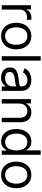

<svg xmlns="http://www.w3.org/2000/svg" viewBox="1382 -2150 780 3585"><g transform="rotate(90 1772.5 -358.0)"><path d="M77.1 0V-545.9H157.2V-462.9H163.1Q178.2 -503.4 217.5 -528.6Q256.8 -553.7 305.7 -553.7Q314.9 -553.7 328.6 -553.5Q342.3 -553.2 349.6 -552.7V-467.8Q345.2 -468.8 330.1 -470.7Q314.9 -472.7 297.9 -472.7Q258.3 -472.7 227.1 -456.1Q195.8 -439.5 178 -410.6Q160.2 -381.8 160.2 -344.7V0Z M653.3 11.7Q579.6 11.7 523.9 -23.4Q468.3 -58.6 437.3 -122.1Q406.2 -185.5 406.2 -269.5Q406.2 -355 437.3 -418.7Q468.3 -482.4 523.9 -517.6Q579.6 -552.7 653.3 -552.7Q727.5 -552.7 783.2 -517.6Q838.9 -482.4 870.1 -418.7Q901.4 -355 901.4 -269.5Q901.4 -185.5 870.1 -122.1Q838.9 -58.6 783.2 -23.4Q727.5 11.7 653.3 11.7ZM653.3 -63.5Q710 -63.5 746.1 -92.3Q782.2 -121.1 799.8 -168.2Q817.4 -215.3 817.4 -269.5Q817.4 -324.7 799.8 -372.1Q782.2 -419.4 746.1 -448.5Q710 -477.5 653.3 -477.5Q597.2 -477.5 561.3 -448.5Q525.4 -419.4 507.8 -372.1Q490.2 -324.7 490.2 -269.5Q490.2 -215.3 507.8 -168.2Q525.4 -121.1 561.3 -92.3Q597.2 -63.5 653.3 -63.5Z M1112.3 -727.5V0H1029.3V-727.5Z M1426.8 12.7Q1375 12.7 1332.5 -7.1Q1290 -26.9 1265.1 -64.5Q1240.2 -102.1 1240.2 -155.3Q1240.2 -202.1 1258.8 -231.2Q1277.3 -260.3 1308.3 -277.1Q1339.4 -293.9 1376.7 -302.2Q1414.1 -310.5 1452.1 -315.4Q1502 -321.8 1533.2 -325.2Q1564.5 -328.6 1579.1 -336.9Q1593.8 -345.2 1593.8 -365.2V-368.2Q1593.8 -403.3 1580.8 -428Q1567.9 -452.6 1542 -465.6Q1516.1 -478.5 1477.5 -478.5Q1437.5 -478.5 1409.4 -466.3Q1381.3 -454.1 1363.3 -435.3Q1345.2 -416.5 1335.9 -396.5L1255.9 -424.8Q1277.3 -474.6 1313.2 -502.4Q1349.1 -530.3 1391.4 -541.5Q1433.6 -552.7 1474.6 -552.7Q1501 -552.7 1535.2 -546.6Q1569.3 -540.5 1601.8 -521.2Q1634.3 -502 1655.5 -463.1Q1676.8 -424.3 1676.8 -359.4V0H1594.7V-74.2H1588.9Q1580.6 -56.6 1560.5 -36.4Q1540.5 -16.1 1507.6 -1.7Q1474.6 12.7 1426.8 12.7ZM1439.5 -62.5Q1489.3 -62.5 1523.7 -82Q1558.1 -101.6 1575.9 -132.6Q1593.8 -163.6 1593.8 -197.3V-274.4Q1588.4 -268.1 1570.3 -262.9Q1552.2 -257.8 1528.8 -253.9Q1505.4 -250 1483.4 -247.3Q1461.4 -244.6 1448.2 -243.2Q1415.5 -238.8 1387.2 -229.2Q1358.9 -219.7 1341.6 -201.2Q1324.2 -182.6 1324.2 -150.4Q1324.2 -106.9 1356.7 -84.7Q1389.2 -62.5 1439.5 -62.5Z M1914.1 -328.1V0H1831.1V-545.9H1911.1V-460H1918.9Q1938 -502 1977.1 -527.3Q2016.1 -552.7 2078.1 -552.7Q2133.3 -552.7 2174.8 -530.3Q2216.3 -507.8 2239.5 -462.2Q2262.7 -416.5 2262.7 -346.7V0H2179.7V-340.8Q2179.7 -404.8 2146 -441.2Q2112.3 -477.5 2054.2 -477.5Q2014.2 -477.5 1982.4 -460Q1950.7 -442.4 1932.4 -409.2Q1914.1 -376 1914.1 -328.1Z M2622.1 11.7Q2553.7 11.7 2501.5 -22.9Q2449.2 -57.6 2419.9 -121.3Q2390.6 -185.1 2390.6 -271.5Q2390.6 -357.4 2420.2 -420.7Q2449.7 -483.9 2502 -518.3Q2554.2 -552.7 2623 -552.7Q2676.8 -552.7 2707.8 -535.2Q2738.8 -517.6 2755.4 -495.4Q2772 -473.1 2781.2 -459H2788.1V-727.5H2871.1V0H2791V-84H2781.2Q2772 -69.3 2754.9 -46.6Q2737.8 -23.9 2706.3 -6.1Q2674.8 11.7 2622.1 11.7ZM2632.8 -63.5Q2683.6 -63.5 2718.3 -90.1Q2752.9 -116.7 2771 -163.8Q2789.1 -210.9 2789.1 -272.5Q2789.1 -334 2771.5 -380.1Q2753.9 -426.3 2719 -451.9Q2684.1 -477.5 2632.8 -477.5Q2580.1 -477.5 2544.9 -450.2Q2509.8 -422.9 2492.2 -376.5Q2474.6 -330.1 2474.6 -272.5Q2474.6 -214.4 2492.4 -167Q2510.3 -119.6 2545.4 -91.6Q2580.6 -63.5 2632.8 -63.5Z M3246.1 11.7Q3172.4 11.7 3116.7 -23.4Q3061 -58.6 3030 -122.1Q2999 -185.5 2999 -269.5Q2999 -355 3030 -418.7Q3061 -482.4 3116.7 -517.6Q3172.4 -552.7 3246.1 -552.7Q3320.3 -552.7 3376 -517.6Q3431.6 -482.4 3462.9 -418.7Q3494.1 -355 3494.1 -269.5Q3494.1 -185.5 3462.9 -122.1Q3431.6 -58.6 3376 -23.4Q3320.3 11.7 3246.1 11.7ZM3246.1 -63.5Q3302.7 -63.5 3338.9 -92.3Q3375 -121.1 3392.6 -168.2Q3410.2 -215.3 3410.2 -269.5Q3410.2 -324.7 3392.6 -372.1Q3375 -419.4 3338.9 -448.5Q3302.7 -477.5 3246.1 -477.5Q3189.9 -477.5 3154.1 -448.5Q3118.2 -419.4 3100.6 -372.1Q3083 -324.7 3083 -269.5Q3083 -215.3 3100.6 -168.2Q3118.2 -121.1 3154.1 -92.3Q3189.9 -63.5 3246.1 -63.5Z"/></g></svg>

Font: Inter V
Style: Weight 400 Optical size 14.0
Weight: 400
Designer: Rasmus Andersson
Foundry: rsms
Version: Version 4.000;git-4fc901f